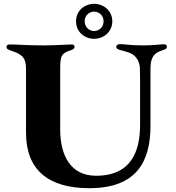

<svg xmlns="http://www.w3.org/2000/svg" viewBox="-20 -963 915 997"><path d="M443.9 14.2C691.8 14.2 761.4 -127.1 761.4 -310.4V-608C761.7 -687.5 801.8 -693.9 831 -704.5C839.1 -707.4 846.6 -710.9 846.6 -720.2C846.6 -730.1 839.1 -733 830.3 -733C811.8 -733 777.7 -727.3 727.3 -727.3C649.9 -727.3 634.2 -733.7 603.7 -733.7C592.3 -733.7 583.8 -730.1 583.8 -719.5C583.8 -710.6 590.9 -707 602.3 -703.8C636.4 -693.9 663.7 -690 683.9 -667.6C697.8 -652.3 706.3 -631.4 706.7 -602.3L707.4 -554.3V-314.6C707.4 -179 662.6 -50.4 478.7 -50.4C348.7 -50.4 292.6 -152.7 292.6 -291.2V-605.1C292.6 -672.6 297.6 -686.4 350.1 -703.1C361.5 -706.7 367.2 -712.4 367.2 -720.2C367.2 -727.3 362.2 -732.2 352.3 -732.2C327.4 -732.2 269.2 -727.3 207.4 -727.3C112.9 -727.3 75.3 -732.2 29.8 -732.2C18.5 -732.2 13.5 -726.6 13.5 -718.8C13.5 -710.2 20.2 -705.3 40.5 -698.9C101.6 -679.3 115.1 -657.3 115.1 -603V-273.4C115.1 -81 230.8 14.2 443.9 14.2ZM375 -852.3C374.6 -798.7 416.9 -762.1 468.8 -761.4C520.6 -762.1 562.9 -798.7 563.2 -852.3C562.9 -905.9 520.6 -942.5 468.8 -943.2C416.9 -942.5 374.6 -905.9 375 -852.3ZM419.7 -852.3C419 -880.7 441.4 -902.3 468.8 -902.7C496.1 -902.3 518.5 -880.7 517.8 -852.3C518.1 -823.9 496.1 -802.2 468.8 -801.8C441.4 -802.2 419.7 -823.9 419.7 -852.3Z"/></svg>

Font: Margiela Serif
Style: Bold
Weight: 700
Designer: Andreas Faust, Stefan Endress
Version: Version 1.002;FEAKit 1.0